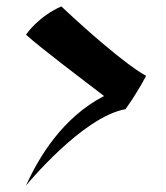

<svg xmlns="http://www.w3.org/2000/svg" viewBox="-20 -532 518 598"><path d="M435 -296C435 -296 371 -325 171 -512C98 -480 61 -424 61 -424C107 -382 248 -276 304 -233C175 -166 101 -43 61 46C61 46 236 -168 371 -192C414 -253 435 -296 435 -296Z"/></svg>

Font: Eagle Lake
Style: Regular
Weight: 400
Designer: Astigmatic (AOETI)
Foundry: Astigmatic (AOETI)
Version: Version 1.000